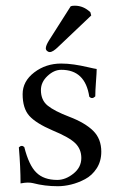

<svg xmlns="http://www.w3.org/2000/svg" viewBox="-20 -641 414 671"><path d="M45.9 -126Q55.7 -135.7 64.9 -127Q81.1 -63 106.9 -38.1Q132.8 -12.2 180.2 -12.2Q209 -12.2 236.6 -34.2Q264.2 -56.2 264.2 -88.9Q264.2 -119.6 243.2 -140.4Q222.2 -161.1 164.1 -185.1Q106 -210 82.5 -236.1Q59.1 -262.2 59.1 -312Q59.1 -356.9 99.6 -387.9Q140.1 -418.9 193.8 -418.9Q215.8 -418.9 239 -415.5Q262.2 -412.1 286.1 -406.5Q310.1 -400.9 317.9 -399.9Q317.9 -387.7 315.4 -355.5Q313 -323.2 313 -304.2Q301.8 -293 292 -303.2Q277.8 -397.5 193.8 -397Q168.9 -397 146 -375.5Q123 -354 123 -326.2Q123 -291 146.5 -272Q169.9 -252.9 222.2 -232.9Q277.3 -211.9 305.7 -183.8Q334 -155.8 334 -110.8Q334 -77.6 317.9 -52.7Q301.8 -27.8 277.3 -14.9Q252.9 -2 228.5 3.9Q204.1 9.8 182.1 9.8Q136.2 9.8 95.2 -1Q88.4 -2.9 76.2 -2.9Q67.4 -2.9 51.8 0Q51.8 -56.2 45.9 -126ZM227.1 -619.1Q232.9 -621.1 241.2 -621.1Q272 -621.1 295.9 -598.1L298.8 -586.9L184.1 -478Q165 -459 153.8 -459Q148.9 -459 144.5 -462.9Q140.1 -466.8 140.1 -472.2Q140.1 -481.9 151.4 -500Z"/></svg>

Font: Linux Libertine Display
Style: Regular
Weight: 400
Designer: Philipp H. Poll
Foundry: Philipp H. Poll
Version: Version 5.0.9